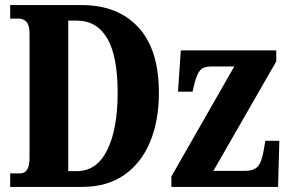

<svg xmlns="http://www.w3.org/2000/svg" viewBox="-20 -734 1132 754"><path d="M20 0V-53H59Q96 -53 96 -114V-602Q96 -635 84 -648Q72 -661 53 -661H20V-714H302Q442 -714 523 -627Q604 -540 604 -370Q604 -260 569.5 -177Q535 -94 468 -47Q401 0 302 0ZM282 -62Q360 -62 401 -144.5Q442 -227 442 -370Q442 -514 401 -583.5Q360 -653 282 -653H248V-62ZM653 0V-41L900 -473H809Q780 -473 766.5 -458.5Q753 -444 743 -403L736 -374H679L690 -536H1065V-493L818 -63H941Q977 -63 992.5 -80.5Q1008 -98 1016 -146L1022 -181H1077L1072 0Z"/></svg>

Font: Noto Serif ExtraCondensed ExtraBold
Style: Regular
Weight: 800
Width: 2
Designer: Monotype Design Team
Foundry: Monotype Imaging Inc.
Version: Version 2.013; ttfautohint (v1.8.4.7-5d5b)